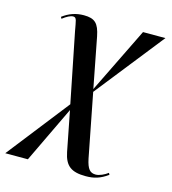

<svg xmlns="http://www.w3.org/2000/svg" viewBox="-150 -635 872 976"><g transform="rotate(15 286.5 -147.0)"><path d="M391 247C434 247 466 238 506 209L501 200C483 214 456 226 438 226C408 226 393 210 382 157L317 -177L601 -536H483L314 -191L263 -455C250 -520 229 -541 171 -541C129 -541 93 -528 60 -503L65 -494C87 -511 106 -521 120 -521C139 -521 138 -503 148 -451L221 -86L-34 240H85L227 -57L268 153C282 223 315 247 391 247Z"/></g></svg>

Font: Noto Serif Display SemiBold
Style: Italic
Weight: 600
Italic angle: -12°
Designer: Monotype Design Team
Foundry: Monotype Imaging Inc.
Version: Version 2.009